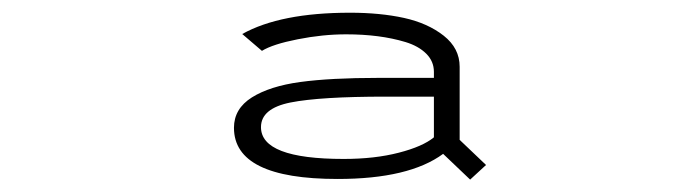

<svg xmlns="http://www.w3.org/2000/svg" viewBox="-20 -726 1090 302"><path d="M719.5 -443.5 677 -484Q623.5 -444.5 511 -444.5Q348 -444.5 348 -525Q348 -555 376.2 -572.8Q404.5 -590.5 452.2 -597Q500 -603.5 575 -603.5H662.5V-613Q662.5 -629.5 650.5 -641.5Q638.5 -653.5 618 -659.8Q597.5 -666 574.2 -669Q551 -672 524.5 -672Q487.5 -672 448.2 -664.2Q409 -656.5 392 -646L361 -672.5Q421 -706 530.5 -706Q578 -706 615.5 -697.8Q653 -689.5 678 -669.8Q703 -650 703 -621V-506L744.5 -466.5ZM520.5 -476Q569.5 -476 607.2 -485.8Q645 -495.5 662.5 -510V-574H586.5Q483.5 -574 437 -564.8Q390.5 -555.5 390.5 -526Q390.5 -476 520.5 -476Z"/></svg>

Font: League Mono Extended UltraLight
Style: Regular
Weight: 200
Width: 9
Designer: Tyler Finck
Foundry: The League of Moveable Type / Tyler Finck
Version: Version 2.210